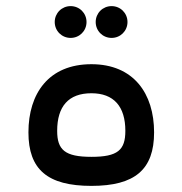

<svg xmlns="http://www.w3.org/2000/svg" viewBox="-20 -598 596 628"><path d="M211 -474C240 -474 263 -497 263 -526C263 -555 240 -578 211 -578C182 -578 159 -555 159 -526C159 -497 182 -474 211 -474ZM345 -474C374 -474 397 -497 397 -526C397 -555 374 -578 345 -578C316 -578 293 -555 293 -526C293 -497 316 -474 345 -474ZM279 10C422 10 484 -44 484 -165C484 -292 417 -388 279 -388C139 -388 73 -292 73 -165C73 -44 135 10 279 10ZM279 -85C192 -85 167 -108 167 -170C167 -250 204 -293 279 -293C352 -293 390 -250 390 -170C390 -107 365 -85 279 -85Z"/></svg>

Font: UULA Sans Medium
Style: Regular
Weight: 500
Designer: Mohamed Gaber, Laura Garcia Mut
Foundry: Kief Type Foundry
Version: Version 3.006;hotconv 1.0.109;makeotfexe 2.5.65596